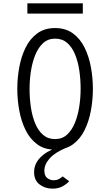

<svg xmlns="http://www.w3.org/2000/svg" viewBox="-20 -879 656 1143"><path d="M308 12Q245 12 201.8 -19.8Q158.5 -51.5 132.5 -104.2Q106.5 -157 94.8 -221Q83 -285 83 -350Q83 -415 94.8 -479Q106.5 -543 132.5 -595.8Q158.5 -648.5 201.8 -680.2Q245 -712 308 -712Q371 -712 414.2 -680.2Q457.5 -648.5 483.5 -595.8Q509.5 -543 521.2 -479Q533 -415 533 -350Q533 -285 521.2 -221Q509.5 -157 483.5 -104.2Q457.5 -51.5 414.2 -19.8Q371 12 308 12ZM308 -51Q350.5 -51 379.5 -77.8Q408.5 -104.5 426.2 -148.5Q444 -192.5 452 -245.2Q460 -298 460 -350Q460 -407 452 -460.5Q444 -514 426.2 -556.5Q408.5 -599 379.5 -624Q350.5 -649 308 -649Q265.5 -649 236.5 -622.2Q207.5 -595.5 189.8 -551.5Q172 -507.5 164 -454.8Q156 -402 156 -350Q156 -293 164 -239.5Q172 -186 189.8 -143.5Q207.5 -101 236.5 -76Q265.5 -51 308 -51ZM292 244Q248.5 244 215.8 219.2Q183 194.5 183 146Q183 96.5 219.8 58.8Q256.5 21 320 0H376Q308.5 27.5 276.2 63.5Q244 99.5 244 137Q244 167.5 261.2 180.8Q278.5 194 298 194Q319 194 332 186.2Q345 178.5 353 171L392 200Q377 216.5 352.5 230.2Q328 244 292 244ZM143 -798V-859H473V-798Z"/></svg>

Font: Overpass Mono Light Light
Style: Regular
Weight: 300
Monospace: yes
Version: Version 4.000